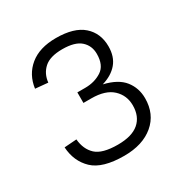

<svg xmlns="http://www.w3.org/2000/svg" viewBox="-106 -801 541 568"><g transform="rotate(-30 164.5 -516.5)"><path d="M161 -315Q87 -315 55 -345.5Q23 -376 20 -425L62 -428Q65 -393 86.5 -373Q108 -353 161 -353Q209 -353 233 -373.5Q257 -394 257 -432Q257 -466 233 -488.5Q209 -511 161 -511H134V-547H161Q193 -547 217 -562.5Q241 -578 241 -617Q241 -645 221.5 -662.5Q202 -680 159 -680Q117 -680 97 -662Q77 -644 74 -615L31 -619Q37 -664 70 -691Q103 -718 159 -718Q221 -718 251.5 -691Q282 -664 282 -619Q282 -584 263.5 -562Q245 -540 211 -530Q258 -519 278.5 -493Q299 -467 299 -432Q299 -378 261.5 -346.5Q224 -315 161 -315Z"/></g></svg>

Font: Geist ExtLt
Style: Regular
Weight: 400
Designer: Basement.studio, Andrés Briganti, Mateo Zaragoza
Foundry: Basement.studio, Vercel, Andrés Briganti, Guido Ferreyra, Mateo Zaragoza
Version: Version 1.401